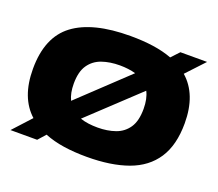

<svg xmlns="http://www.w3.org/2000/svg" viewBox="-122 -890 1218 1075"><g transform="rotate(20 487.0 -352.5)"><path d="M194 15H35L133 -92Q85 -135 60.5 -199.5Q36 -264 36 -351Q36 -540 149.5 -625Q263 -710 487 -710Q562 -710 624 -701Q686 -692 736 -673L780 -720H939L839 -613Q939 -526 939 -354Q939 -224 886 -143.5Q833 -63 732 -26.5Q631 10 487 10Q412 10 349 0.5Q286 -9 234 -30ZM279 -351Q279 -294 298 -255L582 -523Q561 -529 537 -532Q513 -535 488 -535Q428 -535 381 -518.5Q334 -502 306.5 -462Q279 -422 279 -351ZM488 -165Q546 -165 593 -181.5Q640 -198 667.5 -238.5Q695 -279 695 -351Q695 -412 674 -452L384 -180Q407 -172 433 -168.5Q459 -165 488 -165Z"/></g></svg>

Font: Georama Expanded Black
Style: Regular
Weight: 900
Width: 7
Designer: Jean-Baptiste Levee
Foundry: Production Type
Version: Version 1.000